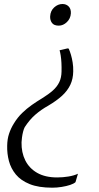

<svg xmlns="http://www.w3.org/2000/svg" viewBox="-20 -768 484 936"><path d="M315 -531Q321 -517.5 326 -500.5Q331 -483.5 334.2 -463.2Q337.5 -443 337 -420Q336.5 -383.5 322.8 -354.5Q309 -325.5 282.5 -301.2Q256 -277 215.5 -253Q180.5 -233.5 152.5 -209.2Q124.5 -185 100.5 -148Q96 -139.5 92.5 -125.8Q89 -112 87.2 -97.8Q85.5 -83.5 85 -74Q84 -25 103.2 13.8Q122.5 52.5 161.5 74.8Q200.5 97 258.5 97Q286.5 97 313.8 92.5Q341 88 360 79L348 120Q340 127.5 322 133.5Q304 139.5 280.8 143.2Q257.5 147 235 147Q168 147 124.8 129.5Q81.5 112 57.2 82.5Q33 53 23.5 16.8Q14 -19.5 15 -57.5Q15.5 -90 24.2 -116.2Q33 -142.5 47 -165Q65 -195 87.8 -217Q110.5 -239 135.5 -256.5Q160.5 -274 185.5 -289Q217 -308.5 237.8 -327Q258.5 -345.5 269 -367.5Q279.5 -389.5 280 -419Q280.5 -441 279.5 -461Q278.5 -481 276 -497Q273.5 -513 270.5 -523L309 -532ZM325.5 -703Q324 -677.5 306 -660.2Q288 -643 266.5 -643Q243 -643 233.2 -656.5Q223.5 -670 224.5 -688.5Q226 -715.5 244.2 -732Q262.5 -748.5 284.5 -748.5Q303 -748.5 314.8 -736.5Q326.5 -724.5 325.5 -703Z"/></svg>

Font: Merriweather 96pt Light
Style: Italic
Weight: 300
Italic angle: -7.8°
Version: Version 2.101